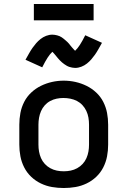

<svg xmlns="http://www.w3.org/2000/svg" viewBox="-20 -936 640 964"><path d="M300 8Q270 8 241 3Q212 -2 185 -15Q158 -28 136.5 -48.5Q115 -69 101.5 -95.5Q88 -122 82.5 -151Q77 -180 77 -210V-310Q77 -340 82.5 -369Q88 -398 101.5 -424.5Q115 -451 137 -471.5Q159 -492 185.5 -505Q212 -518 241 -524.5Q270 -531 300 -531Q330 -531 359 -524.5Q388 -518 414.5 -505Q441 -492 463 -471.5Q485 -451 498.5 -424.5Q512 -398 517.5 -369Q523 -340 523 -310V-210Q523 -180 517.5 -151Q512 -122 498.5 -95.5Q485 -69 463.5 -48.5Q442 -28 415 -15Q388 -2 359 3Q330 8 300 8ZM300 -76Q318 -76 335 -79.5Q352 -83 367.5 -91.5Q383 -100 395 -113Q407 -126 414 -142Q421 -158 424 -175Q427 -192 427 -210V-310Q427 -328 424 -345.5Q421 -363 413.5 -379Q406 -395 394 -408Q382 -421 366.5 -429Q351 -437 333.5 -440.5Q316 -444 298 -444Q281 -444 264 -440.5Q247 -437 231.5 -428.5Q216 -420 204.5 -407Q193 -394 186 -378Q179 -362 176 -344.5Q173 -327 173 -310V-210Q173 -192 176 -175Q179 -158 186 -142Q193 -126 205 -113Q217 -100 232.5 -91.5Q248 -83 265 -79.5Q282 -76 300 -76ZM357 -595Q350 -595 342.5 -596.5Q335 -598 328.5 -600Q322 -602 315 -606Q308 -610 302.5 -614Q297 -618 291 -623Q285 -628 280 -633.5Q275 -639 271 -643.5Q267 -648 261.5 -655Q256 -662 251 -667.5Q246 -673 243 -676Q231 -665 219 -646.5Q207 -628 192 -598L108 -636Q118 -654 126.5 -669Q135 -684 143.5 -696Q152 -708 161.5 -719Q171 -730 183.5 -740Q196 -750 211.5 -756Q227 -762 243 -762Q249 -762 255 -761Q261 -760 267 -758.5Q273 -757 279 -754.5Q285 -752 290 -748.5Q295 -745 299.5 -741.5Q304 -738 309 -733.5Q314 -729 318.5 -725Q323 -721 326.5 -716.5Q330 -712 333.5 -707.5Q337 -703 341 -698.5Q345 -694 349.5 -689Q354 -684 357 -681Q369 -692 381 -710.5Q393 -729 408 -759L492 -721Q482 -703 473.5 -688Q465 -673 456.5 -661Q448 -649 438.5 -638Q429 -627 416.5 -617Q404 -607 388.5 -601Q373 -595 357 -595ZM150 -834V-916H450V-834Z"/></svg>

Font: Zed Mono Medium Extended
Style: Regular
Weight: 500
Width: 7
Monospace: yes
Designer: Belleve Invis
Foundry: Belleve Invis
Version: Version 1.0.0; ttfautohint (v1.8.4)